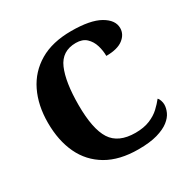

<svg xmlns="http://www.w3.org/2000/svg" viewBox="-165 -875 1019 1035"><g transform="rotate(-30 345.0 -357.0)"><path d="M407 10Q290 10 211.5 -36Q133 -82 94 -164.5Q55 -247 55 -358Q55 -466 95 -548.5Q135 -631 214 -677.5Q293 -724 410 -724Q529 -724 588.5 -690Q648 -656 648 -606Q648 -567 613 -540Q578 -513 508 -513Q508 -546 498 -579Q488 -612 464.5 -634Q441 -656 400 -656Q313 -656 279.5 -578.5Q246 -501 246 -358Q246 -209 289 -142Q332 -75 438 -75Q490 -75 527.5 -90.5Q565 -106 590 -129.5Q615 -153 632 -175Q639 -169 643.5 -155.5Q648 -142 648 -130Q648 -108 637 -83.5Q626 -59 599 -38Q572 -17 525.5 -3.5Q479 10 407 10Z"/></g></svg>

Font: Noto Serif Sinhala ExtraBold
Style: Regular
Weight: 800
Designer: Jelle Bosma - Monotype Design Team
Foundry: Monotype Imaging Inc.
Version: Version 2.007; ttfautohint (v1.8.4.7-5d5b)